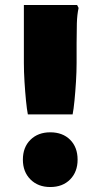

<svg xmlns="http://www.w3.org/2000/svg" viewBox="-20 -740 404 772"><path d="M92 -280Q88 -300 84.5 -335.5Q81 -371 78.5 -411.5Q76 -452 76 -487V-720H290L296 -708Q290 -681 289 -645.5Q288 -610 288 -566V-487Q288 -452 285.5 -411.5Q283 -371 279.5 -335.5Q276 -300 272 -280ZM182 12Q133 12 102.5 -18.5Q72 -49 72 -98Q72 -148 102.5 -178Q133 -208 182 -208Q232 -208 262 -178Q292 -148 292 -98Q292 -49 262 -18.5Q232 12 182 12Z"/></svg>

Font: Kufam Black
Style: Regular
Weight: 900
Designer: Wael Morcos, Artur Schmal
Foundry: Original Type
Version: Version 1.301; ttfautohint (v1.8.3)